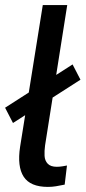

<svg xmlns="http://www.w3.org/2000/svg" viewBox="-28 -725 336 754"><path d="M160 9Q91 9 65 -31Q39 -71 51 -149L140 -705H236L149 -154Q146 -132 147 -113Q148 -94 159.5 -82Q171 -70 195 -70Q206 -70 218 -72Q230 -74 235 -75L226 0Q207 4 191.5 6.5Q176 9 160 9ZM23 -242 -8 -302 257 -472 288 -412Z"/></svg>

Font: Nunito Sans 10pt Condensed SemiBold
Style: Italic
Weight: 600
Width: 3
Italic angle: -9°
Designer: Vernon Adams
Foundry: Vernon Adams
Version: Version 3.101;gftools[0.9.27]